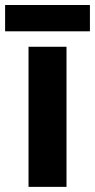

<svg xmlns="http://www.w3.org/2000/svg" viewBox="-33 -728 370 748"><path d="M226.1 0H78.1V-545.8H226.1ZM317.3 -708.5V-606H-13.1V-708.5Z"/></svg>

Font: Noto Sans Hebrew
Style: Regular
Weight: 400
Designer: Monotype Design Team
Foundry: Monotype Imaging Inc.
Version: Version 2.003;January 10, 2023;FontCreator 14.0.0.2877 64-bi